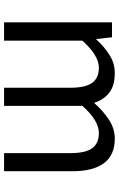

<svg xmlns="http://www.w3.org/2000/svg" viewBox="164 -762 597 966"><g transform="rotate(90 463.0 -278.5)"><path d="M92 0V-543H167L176 -464H178Q214 -504 256 -530.5Q298 -557 347 -557Q410 -557 445.5 -529.5Q481 -502 497 -453Q539 -500 583 -528.5Q627 -557 677 -557Q760 -557 800.5 -502.5Q841 -448 841 -344V0H750V-332Q750 -409 725.5 -443Q701 -477 649 -477Q586 -477 512 -394V0H421V-332Q421 -409 396.5 -443Q372 -477 320 -477Q259 -477 184 -394V0Z"/></g></svg>

Font: Gothic Nguyen
Style: Regular
Weight: 400
Designer: MORI Takayuki
Version: Version 1.220;July 21, 2023;FontCreator 14.0.0.2814 64-bit